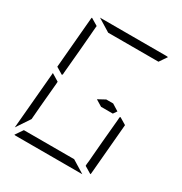

<svg xmlns="http://www.w3.org/2000/svg" viewBox="-223 -1164 1261 1329"><g transform="rotate(30 408.0 -500.0)"><path d="M104 -558 139 -959Q139 -966 142 -972L199 -938L198 -928L195 -892L193 -866L182 -735L165 -548L164 -531L159 -525ZM657 -475 712 -442 677 -41Q677 -34 674 -28L617 -62V-70L618 -82L621 -108L623 -134L634 -265L651 -450L652 -469ZM140 -265 131 -155 59 -47 99 -500V-505L158 -469L157 -452ZM291 -938 190 -1000H452H720Q730 -1000 734 -998L693 -938H663H477H415ZM525 -62 626 0H364H96Q86 0 82 -2L123 -62H153H339H401ZM511 -531H566L619 -498L599 -469H505L454 -500Z"/></g></svg>

Font: DSEG14 Modern Mini
Style: Light Italic
Weight: 300
Italic angle: -5°
Designer: Keshikan(Twitter:@keshinomi_88pro)
Version: Version 0.46